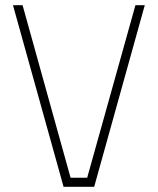

<svg xmlns="http://www.w3.org/2000/svg" viewBox="-20 -720 608 740"><path d="M343 0H225L30 -700H67L252 -35H316L502 -700H538Z"/></svg>

Font: Storia Sans Thin
Style: Regular
Weight: 100
Designer: Accademia di Belle Arti di Urbino and others
Foundry: Accademia di Belle Arti di Urbino and others.
Version: Version 60.001;May 25, 2020;FontCreator 12.0.0.2522 64-bit